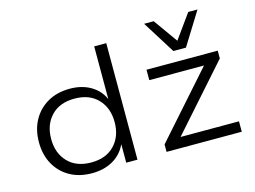

<svg xmlns="http://www.w3.org/2000/svg" viewBox="-102 -935 1493 1122"><g transform="rotate(-15 645.0 -374.5)"><path d="M328 8Q251 8 194 -24Q137 -56 105 -113.5Q73 -171 73 -247Q73 -323 105 -380.5Q137 -438 194 -470.5Q251 -503 328 -503Q399 -503 452 -472.5Q505 -442 529 -388H530V-705H603V0H535V-110H534Q508 -54 454 -23Q400 8 328 8ZM339 -54Q429 -54 480 -107.5Q531 -161 531 -247Q531 -333 480 -386.5Q429 -440 339 -440Q249 -440 198 -386.5Q147 -333 147 -247Q147 -161 198 -107.5Q249 -54 339 -54ZM779 0V-45L1145 -458L1153 -431H790V-494H1221V-447L853 -32L846 -63H1234V0ZM970 -559 846 -757H904L1008 -611L1113 -757H1169L1046 -559Z"/></g></svg>

Font: Nunito Sans 7pt SemiExpanded Light
Style: Regular
Weight: 300
Width: 6
Designer: Vernon Adams
Foundry: Vernon Adams
Version: Version 3.101;gftools[0.9.27]